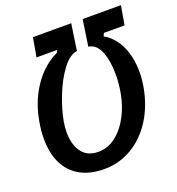

<svg xmlns="http://www.w3.org/2000/svg" viewBox="-133 -832 872 947"><g transform="rotate(-20 303.5 -359.0)"><path d="M589.5 -625H481L474 -609Q503.5 -593.5 527.8 -562.8Q552 -532 566.2 -486.8Q580.5 -441.5 580.5 -386Q580.5 -346.5 573.5 -307.5Q556.5 -212.5 511 -141.5Q465.5 -70.5 399 -31.8Q332.5 7 254.5 7Q180.5 7 128.8 -22Q77 -51 50.5 -105.2Q24 -159.5 24 -235Q24 -276 32.5 -324.5Q45.5 -399 76.5 -457.8Q107.5 -516.5 147.5 -555Q187.5 -593.5 229.5 -612L235.5 -625H127.5L145 -725H346L325.5 -586.5Q287 -582 249.5 -532.2Q212 -482.5 184.2 -412.8Q156.5 -343 145.5 -281.5Q140.5 -250.5 140.5 -226.5Q140.5 -163 169.2 -123Q198 -83 256 -83Q308 -83 350 -116.8Q392 -150.5 419.5 -204.2Q447 -258 457.5 -318.5Q466 -365.5 466 -414Q466 -485 446.2 -533.5Q426.5 -582 385.5 -587.5L406 -725H607Z"/></g></svg>

Font: JuliaMono
Style: Bold Italic
Weight: 700
Italic angle: -9°
Monospace: yes
Designer: cormullion
Foundry: corm
Version: Version 0.057; ttfautohint (v1.8.4)